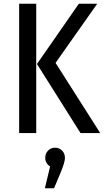

<svg xmlns="http://www.w3.org/2000/svg" viewBox="-20 -709 554 1023"><path d="M173 -689V0H82V-689ZM498 -689 276 -374 514 0H409L177 -368L400 -689ZM274 78Q296 78 311 93.5Q326 109 326 132Q326 155 304 208L268 294H219L247 178Q221 161 221 132Q221 109 236 93.5Q251 78 274 78Z"/></svg>

Font: Fira Sans Condensed
Style: Regular
Weight: 400
Width: 3
Designer: Carrois Corporate & Edenspiekermann AG
Foundry: Carrois Corporate GbR & Edenspiekermann AG
Version: Version 4.202;PS 004.202;hotconv 1.0.88;makeotf.lib2.5.64775